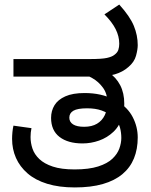

<svg xmlns="http://www.w3.org/2000/svg" viewBox="-20 -810 662 842"><path d="M308 12Q239 12 187 -4Q135 -20 101 -49.5Q67 -79 50 -117.5Q33 -156 33 -201Q33 -215 34.5 -230.5Q36 -246 39 -259L118 -248Q116 -238 115 -229Q114 -220 114 -209Q114 -183 122.5 -158Q131 -133 152.5 -112.5Q174 -92 211.5 -79.5Q249 -67 307 -67Q370 -67 410.5 -80Q451 -93 473 -114Q495 -135 503.5 -159Q512 -183 512 -205Q512 -228 506.5 -249Q501 -270 487 -287Q483 -291 479 -293.5Q475 -296 471 -300Q452 -316 425.5 -325.5Q399 -335 362 -335Q320 -335 302 -324.5Q284 -314 284 -294Q284 -275 300.5 -264.5Q317 -254 349 -254Q383 -254 405.5 -267.5Q428 -281 439.5 -305Q451 -329 451 -360Q451 -399 431.5 -425.5Q412 -452 385.5 -467Q359 -482 338 -486L457 -492Q489 -471 507 -436.5Q525 -402 525 -355Q525 -347 524.5 -340Q524 -333 523 -328L517 -300Q505 -258 477.5 -232Q450 -206 414.5 -193.5Q379 -181 342 -181Q278 -181 241 -209.5Q204 -238 204 -293Q204 -324 219 -348.5Q234 -373 266.5 -387.5Q299 -402 351 -402Q388 -402 419.5 -395Q451 -388 476 -375Q479 -374 482 -372.5Q485 -371 488 -369.5Q491 -368 494 -366Q540 -339 562 -296.5Q584 -254 584 -207Q584 -156 567.5 -115.5Q551 -75 517 -46.5Q483 -18 431 -3Q379 12 308 12ZM39 -474V-551H373Q427 -551 449 -556Q471 -561 481 -569Q495 -579 499 -591.5Q503 -604 503 -618Q503 -651 487 -682.5Q471 -714 438 -747L503 -790Q550 -738 567 -696.5Q584 -655 584 -612Q584 -593 576.5 -565.5Q569 -538 543 -516Q518 -494 483.5 -484Q449 -474 391 -474Z"/></svg>

Font: lkannada25
Style: Book
Weight: 400
Designer: Jelle Bosma - Monotype Design Team
Foundry: Monotype Imaging Inc.
Version: Version 2.003